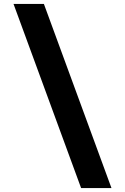

<svg xmlns="http://www.w3.org/2000/svg" viewBox="-20 -850 640 980"><path d="M549 110H394L49 -830H204Z"/></svg>

Font: JetBrains Mono Extra Bold
Style: Regular
Weight: 800
Monospace: yes
Designer: Philipp Nurullin, Konstantin Bulenkov
Foundry: JetBrains
Version: 2.002